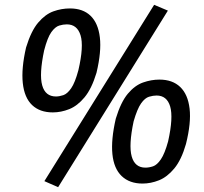

<svg xmlns="http://www.w3.org/2000/svg" viewBox="-20 -751 844 796"><path d="M221 25 164 0 619 -731 676 -707ZM199 -285Q145 -285 113 -315.5Q81 -346 74.5 -406.5Q68 -467 88 -554Q109 -623 138.5 -657.5Q168 -692 201.5 -704Q235 -716 270 -716Q324 -716 355.5 -685.5Q387 -655 394 -596Q401 -537 380 -449Q360 -383 330.5 -347.5Q301 -312 267 -298.5Q233 -285 199 -285ZM212 -351Q226 -351 242.5 -356.5Q259 -362 275 -385Q291 -408 305 -460Q328 -559 314 -604.5Q300 -650 257 -650Q242 -650 225.5 -645Q209 -640 193 -618Q177 -596 163 -542Q142 -443 155 -397Q168 -351 212 -351ZM571 10Q517 10 484.5 -21Q452 -52 446 -112Q440 -172 460 -259Q481 -328 510 -362.5Q539 -397 573 -409Q607 -421 641 -421Q695 -421 727 -390.5Q759 -360 766 -301Q773 -242 751 -154Q732 -88 702.5 -52.5Q673 -17 639 -3.5Q605 10 571 10ZM583 -56Q598 -56 614.5 -61.5Q631 -67 647 -90.5Q663 -114 677 -165Q699 -264 685.5 -309.5Q672 -355 629 -355Q615 -355 598 -350Q581 -345 565 -322.5Q549 -300 534 -248Q513 -149 526 -102.5Q539 -56 583 -56Z"/></svg>

Font: Nunito Sans 7pt Condensed SemiBold
Style: Italic
Weight: 600
Width: 3
Italic angle: -9°
Designer: Vernon Adams
Foundry: Vernon Adams
Version: Version 3.101;gftools[0.9.27]